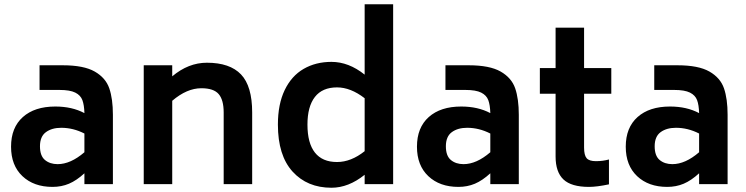

<svg xmlns="http://www.w3.org/2000/svg" viewBox="-20 -866 3507 903"><path d="M511 -326V0H377V-51Q340 -17 304.5 -2Q269 13 227 13Q139 13 85.5 -37.5Q32 -88 32 -176Q32 -266 87.5 -315.5Q143 -365 240 -365Q319 -365 377 -334Q376 -372 367.5 -395Q359 -418 334 -430.5Q309 -443 260 -443H166V-559H275Q374 -559 425.5 -529.5Q477 -500 494 -450.5Q511 -401 511 -326ZM377 -150V-238Q324 -265 268 -265Q224 -265 196 -244.5Q168 -224 168 -178Q168 -133 191.5 -113.5Q215 -94 251 -94Q312 -94 377 -150Z M1166 -337V0H1032V-337Q1032 -396 1008.5 -423.5Q985 -451 927 -451Q859 -451 790 -392V0H656V-559H790V-507Q866 -571 953 -571Q1061 -571 1113.5 -516Q1166 -461 1166 -337Z M1829 -846V0H1695V-44Q1619 17 1539 17Q1425 17 1356 -59Q1287 -135 1287 -280Q1287 -376 1319 -442.5Q1351 -509 1408 -542Q1465 -575 1539 -575Q1620 -575 1695 -515V-846ZM1695 -155V-404Q1629 -455 1565 -455Q1496 -455 1461 -410Q1426 -365 1426 -280Q1426 -193 1461 -148.5Q1496 -104 1565 -104Q1631 -104 1695 -155Z M2420 -326V0H2286V-51Q2249 -17 2213.5 -2Q2178 13 2136 13Q2048 13 1994.5 -37.5Q1941 -88 1941 -176Q1941 -266 1996.5 -315.5Q2052 -365 2149 -365Q2228 -365 2286 -334Q2285 -372 2276.5 -395Q2268 -418 2243 -430.5Q2218 -443 2169 -443H2075V-559H2184Q2283 -559 2334.5 -529.5Q2386 -500 2403 -450.5Q2420 -401 2420 -326ZM2286 -150V-238Q2233 -265 2177 -265Q2133 -265 2105 -244.5Q2077 -224 2077 -178Q2077 -133 2100.5 -113.5Q2124 -94 2160 -94Q2221 -94 2286 -150Z M2727 -425V-172Q2727 -136 2739 -122Q2751 -108 2783 -108Q2815 -108 2844 -116V1Q2787 13 2750 13Q2667 13 2630 -22Q2593 -57 2593 -130V-425H2519V-546H2593V-736H2727V-546H2855V-425Z M3402 -326V0H3268V-51Q3231 -17 3195.5 -2Q3160 13 3118 13Q3030 13 2976.5 -37.5Q2923 -88 2923 -176Q2923 -266 2978.5 -315.5Q3034 -365 3131 -365Q3210 -365 3268 -334Q3267 -372 3258.5 -395Q3250 -418 3225 -430.5Q3200 -443 3151 -443H3057V-559H3166Q3265 -559 3316.5 -529.5Q3368 -500 3385 -450.5Q3402 -401 3402 -326ZM3268 -150V-238Q3215 -265 3159 -265Q3115 -265 3087 -244.5Q3059 -224 3059 -178Q3059 -133 3082.5 -113.5Q3106 -94 3142 -94Q3203 -94 3268 -150Z"/></svg>

Font: Biryani
Style: Bold
Weight: 700
Designer: Dan Reynolds and Mathieu Reguer
Foundry: Dan Reynolds and Mathieu Reguer
Version: Version 1.004; ttfautohint (v1.1) -l 5 -r 5 -G 72 -x 0 -D la